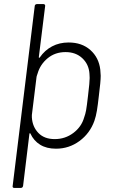

<svg xmlns="http://www.w3.org/2000/svg" viewBox="-20 -720 561 940"><path d="M473 -349Q473 -321 464 -251Q459 -206 454.5 -178.5Q450 -151 442 -128Q420 -67 369 -29.5Q318 8 254 8Q208 8 176.5 -11.5Q145 -31 129 -66Q128 -68 126.5 -68Q125 -68 124 -65L93 190Q91 200 82 200H50Q40 200 42 190L150 -690Q150 -694 153 -697Q156 -700 161 -700H193Q197 -700 199.5 -697Q202 -694 201 -690L170 -440Q170 -437 171.5 -437Q173 -437 175 -439Q199 -474 235 -493Q271 -512 316 -512Q381 -512 422.5 -475Q464 -438 471 -379Q473 -359 473 -349ZM411 -252Q419 -317 419 -338Q419 -352 418 -359Q415 -405 383 -435Q351 -465 301 -465Q250 -465 213.5 -435Q177 -405 164 -360L160 -348L159 -344L136 -157V-154V-145Q139 -99 168 -69Q197 -39 248 -39Q299 -39 339 -69Q379 -99 392 -145Q398 -161 401.5 -180Q405 -199 411 -252Z"/></svg>

Font: Barlow Light
Style: Italic
Weight: 300
Italic angle: -7°
Designer: Jeremy Tribby
Foundry: Tribby Type
Version: Version 1.408